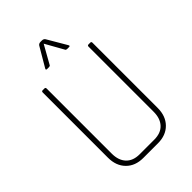

<svg xmlns="http://www.w3.org/2000/svg" viewBox="-243 -936 1037 1037"><g transform="rotate(-45 275.0 -418.0)"><path d="M359 -707H345Q336 -707 334 -712L275 -817L216 -712Q214 -707 205 -707H191Q180 -707 187 -718L251 -827Q257 -836 270 -836H280Q293 -836 299 -827L363 -718Q370 -707 359 -707ZM443 -643H457Q465 -643 465 -635V-136Q465 -74 428.5 -37Q392 0 331 0H219Q158 0 121.5 -37Q85 -74 85 -136V-634Q85 -643 93 -643H107Q115 -643 115 -634V-137Q115 -86 142 -57Q169 -28 219 -28H331Q381 -28 408 -57Q435 -86 435 -137V-634Q435 -643 443 -643Z"/></g></svg>

Font: Rajdhani Light
Style: Regular
Weight: 300
Designer: Satya Rajpurohit, Jyotish Sonowal
Foundry: Indian Type Foundry
Version: Version 1.201;PS 1.0;hotconv 1.0.78;makeotf.lib2.5.61930; tt